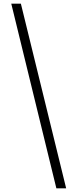

<svg xmlns="http://www.w3.org/2000/svg" viewBox="-20 -853 419 1039"><path d="M41 -833H93L338 166H285Z"/></svg>

Font: Noto Sans Gurmukhi Condensed Light
Style: Regular
Weight: 300
Width: 3
Designer: Jelle Bosma - Monotype Design Team
Foundry: Monotype Imaging Inc.
Version: Version 2.004; ttfautohint (v1.8.4.7-5d5b)